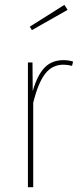

<svg xmlns="http://www.w3.org/2000/svg" viewBox="-20 -779 339 799"><path d="M261.2 -737.8 112.8 -653.8 104 -668 248 -758.8ZM244.1 -528.8Q264.6 -528.8 284.2 -522.9L279.8 -504.9Q261.2 -509.8 244.1 -509.8Q196.8 -509.8 167.5 -471.4Q138.2 -433.1 118.2 -351.1V0H96.2V-519H115.2L116.2 -399.9Q135.3 -466.3 165.5 -497.6Q195.8 -528.8 244.1 -528.8Z"/></svg>

Font: Fira Sans Compressed Thin
Style: Regular
Weight: 100
Width: 1
Designer: Carrois Corporate & Edenspiekermann AG
Foundry: Carrois Corporate GbR & Edenspiekermann AG
Version: Version 4.203;PS 004.203;hotconv 1.0.88;makeotf.lib2.5.64775